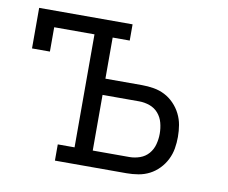

<svg xmlns="http://www.w3.org/2000/svg" viewBox="-63 -598 801 676"><g transform="rotate(10 337.5 -260.0)"><path d="M173 0V-58H233V-462H89V-375H25V-520H359V-462H298V-315H429Q450 -315 471 -311.5Q492 -308 510.5 -298.5Q529 -289 544 -273.5Q559 -258 568.5 -239Q578 -220 581.5 -199.5Q585 -179 585 -157Q585 -136 581.5 -115.5Q578 -95 568.5 -76Q559 -57 544 -41.5Q529 -26 510.5 -16.5Q492 -7 471 -3.5Q450 0 429 0ZM429 -58Q448 -58 466.5 -64.5Q485 -71 497.5 -85.5Q510 -100 515 -119Q520 -138 520 -157Q520 -177 515 -196Q510 -215 497.5 -229.5Q485 -244 466.5 -250.5Q448 -257 429 -257H298V-58Z"/></g></svg>

Font: Iosevka Etoile Light
Style: Regular
Weight: 300
Designer: Belleve Invis
Foundry: Belleve Invis
Version: Version 25.0.1; ttfautohint (v1.8.4)